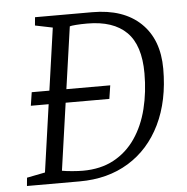

<svg xmlns="http://www.w3.org/2000/svg" viewBox="-49 -696 723 743"><g transform="rotate(-5 313.0 -324.0)"><path d="M26 0 29 -32 100 -46 179 -602 111 -616 114 -648H336Q457 -648 524 -584Q591 -520 591 -406Q591 -282 546.5 -190.5Q502 -99 421 -49.5Q340 0 231 0ZM247 -40Q316 -40 367 -67.5Q418 -95 451.5 -144Q485 -193 501 -257.5Q517 -322 517 -395Q517 -504 465.5 -555Q414 -606 313 -606Q288 -606 269 -604.5Q250 -603 245 -601L166 -47Q182 -44 206 -42Q230 -40 247 -40ZM68 -308 76 -360H381L373 -308Z"/></g></svg>

Font: Faustina Light
Style: Italic
Weight: 300
Italic angle: -8°
Designer: Alfonso Garcia
Foundry: http://www.omnibus-type.com
Version: Version 1.200